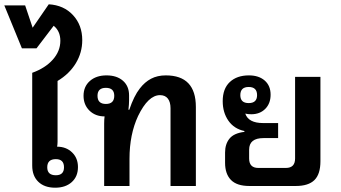

<svg xmlns="http://www.w3.org/2000/svg" viewBox="-51 -866 1587 894"><path d="M206 8Q156 8 127.5 -19.5Q99 -47 99 -95V-527Q160 -549 195 -588.5Q230 -628 230 -676Q230 -721 199 -746L119 -641H51L-31 -841H66L101 -737L176 -846Q246 -842 289 -795.5Q332 -749 332 -679Q332 -621 302 -571.5Q272 -522 217 -489V-206Q217 -194 215 -183Q257 -183 284.5 -156.5Q312 -130 312 -88Q312 -44 283 -18Q254 8 206 8ZM209 -50Q247 -50 247 -87Q247 -125 209 -125Q169 -125 169 -87Q169 -50 209 -50Z M434 0V-291Q434 -310 436 -324Q393 -324 365.5 -351Q338 -378 338 -420Q338 -463 367.5 -489Q397 -515 445 -515Q493 -515 521.5 -490Q550 -465 550 -422V-398Q550 -381 547 -355H551Q573 -420 600 -454Q623 -484 652.5 -499.5Q682 -515 721 -515Q861 -515 861 -368V0H743V-362Q743 -391 730.5 -407Q718 -423 694 -423Q639 -423 592 -326Q552 -240 552 -127V0ZM442 -382Q481 -382 481 -420Q481 -457 442 -457Q403 -457 403 -420Q403 -382 442 -382Z M1110 0Q1052 0 1024.5 -28Q997 -56 997 -108V-156Q997 -195 1017.5 -220.5Q1038 -246 1087 -252V-256Q1039 -266 1012.5 -304Q986 -342 986 -395Q986 -453 1019 -484Q1052 -515 1108 -515Q1154 -515 1181.5 -491Q1209 -467 1209 -425Q1209 -384 1184 -359Q1159 -334 1119 -334Q1104 -334 1091 -337Q1106 -293 1174 -293H1244V-223H1176Q1109 -223 1109 -169V-128Q1109 -84 1152 -84H1280Q1323 -84 1323 -128V-508H1441V-115Q1441 -55 1413 -27.5Q1385 0 1326 0ZM1107 -386Q1146 -386 1146 -423Q1146 -461 1107 -461Q1068 -461 1068 -423Q1068 -386 1107 -386Z"/></svg>

Font: Noto Sans Thai Looped UI Medium
Style: Regular
Weight: 500
Designer: Cadson Demak Team
Foundry: Cadson Demak Co., Ltd.
Version: Version 1.000; ttfautohint (v1.8.4.7-5d5b)